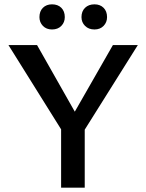

<svg xmlns="http://www.w3.org/2000/svg" viewBox="-20 -866 675 886"><path d="M284 -234 19 -658H151L355 -298ZM262 0V-297H371V0ZM353 -239 295 -298 501 -658H616ZM220 -730Q194 -730 178 -746.5Q162 -763 162 -787Q162 -814 178 -830Q194 -846 220 -846Q247 -846 263 -830Q279 -814 279 -787Q279 -763 263 -746.5Q247 -730 220 -730ZM416 -730Q389 -730 372.5 -746.5Q356 -763 356 -787Q356 -814 372.5 -830Q389 -846 416 -846Q442 -846 458 -830Q474 -814 474 -787Q474 -763 458 -746.5Q442 -730 416 -730Z"/></svg>

Font: Ysabeau Infant SemiBold
Style: Regular
Weight: 600
Designer: Christian Thalmann (Catharsis Fonts)
Version: Version 2.002; featfreeze: ss01,ss02,lnum